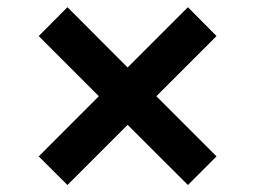

<svg xmlns="http://www.w3.org/2000/svg" viewBox="-20 -557 713 536"><path d="M584.5 -456.3 504.6 -536.9 336.3 -368.6 168.3 -536.9 88.1 -456.3 256 -288.4 88.1 -120.4 168.3 -40.5 336.3 -208.5 504.6 -40.5 584.5 -120.4 416.5 -288.4Z"/></svg>

Font: TID UI Semi Bold
Style: Regular
Weight: 600
Designer: The TID Project Authors
Foundry: Bakken & Bæck
Version: Version 1.001;hotconv 1.0.109;makeotfexe 2.5.65596